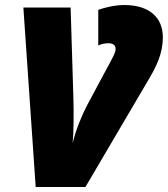

<svg xmlns="http://www.w3.org/2000/svg" viewBox="-20 -744 668 764"><path d="M122 0H320L564 -415C604 -481 628 -532 628 -596C628 -674 574 -724 475 -724C436 -724 398 -714 371 -705V-563C383 -569 399 -572 411 -572C427 -572 440 -566 440 -550C440 -534 431 -519 394 -451L325 -322C308 -290 281 -226 269 -174C273 -212 274 -292 272 -356L261 -714H73Z"/></svg>

Font: Noto Sans UI Black
Style: Italic
Weight: 900
Italic angle: -372°
Designer: Monotype Design Team
Foundry: Monotype Imaging Inc.
Version: Version 1.901